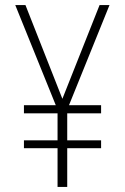

<svg xmlns="http://www.w3.org/2000/svg" viewBox="-20 -734 492 754"><path d="M225 -346 371 -714H410L251 -321H377V-289H244V-183H377V-152H244V0H206V-152H74V-183H206V-289H74V-321H199L40 -714H80Z"/></svg>

Font: Noto Sans Gujarati UI Condensed ExtraLight
Style: Regular
Weight: 200
Width: 3
Designer: Jelle Bosma - Monotype Design Team, Universal Thirst
Foundry: Monotype Imaging Inc.
Version: Version 2.106; ttfautohint (v1.8.4.7-5d5b)